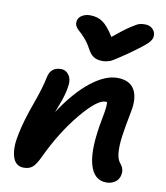

<svg xmlns="http://www.w3.org/2000/svg" viewBox="-89 -873 827 957"><g transform="rotate(10 325.0 -395.0)"><path d="M567.9 -799.8Q592.8 -799.8 607.7 -784.2Q622.6 -768.6 620.1 -746.1Q618.7 -730.5 600.3 -711.9Q582 -693.4 517.1 -647Q505.9 -639.6 487.1 -626.7Q468.3 -613.8 461.7 -609.6Q455.1 -605.5 443.1 -598.1Q431.2 -590.8 424.6 -588.9Q418 -586.9 408.9 -585Q399.9 -583 390.1 -583Q361.3 -583 344 -594.5Q326.7 -606 313 -632.8Q298.8 -659.2 280.5 -679.9Q262.2 -700.7 250.7 -709.7Q239.3 -718.8 232.7 -730.7Q226.1 -742.7 229 -757.8Q231.9 -775.4 249.5 -786.1Q267.1 -796.9 290 -796.9Q327.6 -796.9 354.2 -778.6Q380.9 -760.3 413.1 -709Q464.4 -751.5 495.8 -772.2Q527.3 -793 539.3 -796.4Q551.3 -799.8 567.9 -799.8ZM513.2 9.8Q449.7 9.8 429.2 -67.4Q408.7 -144.5 438 -296.9Q451.7 -364.7 448.2 -384.8Q445.3 -386.2 439.9 -386.2Q398.4 -386.2 318.6 -290.3Q238.8 -194.3 175.8 -61Q156.7 -20 139.9 -5.6Q123 8.8 96.2 8.8Q53.2 8.8 39.6 -36.1Q25.9 -81.1 41 -150.9Q55.2 -221.7 87.6 -310.5Q120.1 -399.4 130.9 -454.1Q141.1 -507.8 193.8 -507.8Q220.2 -507.8 235.6 -484.1Q251 -460.4 242.2 -418.9Q239.7 -402.8 234.9 -385.5Q230 -368.2 226.3 -357.2Q222.7 -346.2 213.9 -324Q205.1 -301.8 201.2 -291Q272 -398.9 344.5 -456.1Q417 -513.2 478 -513.2Q540.5 -513.2 564.7 -472.2Q588.9 -431.2 574.2 -358.9Q558.1 -277.3 551.8 -230.5Q545.4 -183.6 548.1 -148.7Q550.8 -113.8 565.9 -96.2Q588.4 -70.3 581.1 -39.1Q576.7 -17.1 558.3 -3.7Q540 9.8 513.2 9.8Z"/></g></svg>

Font: Shantell Sans Normal
Style: Italic
Weight: 600
Italic angle: -11.31°
Designer: Stephen Nixon, Anya Danilova, Shantell Martin
Foundry: Arrow Type
Version: Version 1.006;[559af2be0]